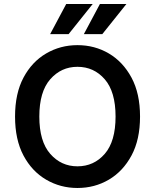

<svg xmlns="http://www.w3.org/2000/svg" viewBox="-20 -926 772 957"><path d="M55 -345Q55 -460 97 -539Q139 -618 210 -659.5Q281 -701 366 -701Q452 -701 522.5 -659.5Q593 -618 635.5 -539Q678 -460 678 -345Q678 -230 635.5 -151Q593 -72 522.5 -30.5Q452 11 366 11Q281 11 210 -30.5Q139 -72 97 -151Q55 -230 55 -345ZM176 -345Q176 -221 230.5 -159Q285 -97 366 -97Q448 -97 502 -159Q556 -221 556 -345Q556 -469 502 -531Q448 -593 366 -593Q285 -593 230.5 -531Q176 -469 176 -345ZM230 -756 310 -906H442L322 -756ZM398 -756 478 -906H610L490 -756Z"/></svg>

Font: Radio Canada Medium
Style: Regular
Weight: 500
Designer: Charles Daoud, Etienne Aubert Bonn, Alexandre Saumier Demers, Jacques Le Bailly
Foundry: Radio-Canada
Version: Version 2.104; ttfautohint (v1.8.4.7-5d5b);gftools[0.9.28.de